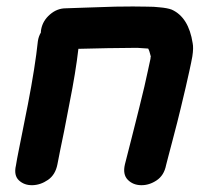

<svg xmlns="http://www.w3.org/2000/svg" viewBox="-20 -556 630 578"><path d="M28 -58Q21 -28 37 -13Q53 2 77.5 1.5Q102 1 124.5 -14.5Q147 -30 153 -62Q160 -99 173 -161Q185 -223 189 -244Q208 -339 216 -409Q267 -410 303 -411Q359 -412 393 -412Q412 -411 423 -410H426Q430 -403 434 -386Q433 -383 433 -379L425 -342Q417 -303 400 -235Q396 -219 389.5 -193Q383 -167 376 -139.5Q369 -112 363.5 -90.5Q358 -69 356 -61Q349 -31 364.5 -15Q380 1 404.5 1.5Q429 2 451.5 -13Q474 -28 480 -59Q482 -67 487.5 -88Q493 -109 500 -135.5Q507 -162 513.5 -187.5Q520 -213 524 -230Q541 -300 550 -342Q556 -369 559 -386Q563 -412 560 -426Q548 -504 497 -527Q484 -532 460 -534Q445 -536 422 -536Q386 -537 327 -536Q288 -535 235 -533Q181 -531 178 -531Q152 -531 130.5 -512.5Q109 -494 104 -468Q103 -463 103 -458Q96 -446 94 -432Q86 -356 64 -242Q62 -232 57.5 -209.5Q53 -187 47.5 -159Q42 -131 36.5 -104Q31 -77 28 -58Z"/></svg>

Font: Balsamiq Sans
Style: Bold Italic
Weight: 700
Italic angle: -12°
Designer: Michael Angeles
Foundry: Balsamiq SRL
Version: Version 1.020; ttfautohint (v1.8.4.7-5d5b);gftools[0.9.26]